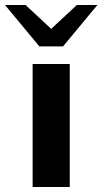

<svg xmlns="http://www.w3.org/2000/svg" viewBox="-40 -745 408 765"><path d="M90 -490H238V0H90ZM-20 -725H62L164 -630L266 -725H348L211 -560H117Z"/></svg>

Font: Fahkwang
Style: Bold
Weight: 700
Designer: Suppakit Chalermlarp | Katatrad Co.,Ltd.
Foundry: Cadson Demak Co.,Ltd.
Version: Version 1.000; ttfautohint (v1.6)